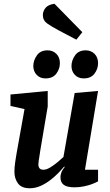

<svg xmlns="http://www.w3.org/2000/svg" viewBox="-20 -995 587 1026"><path d="M111 -412 36 -429V-490L235 -509V-426L195 -189Q194 -180 191.5 -165.5Q189 -151 187 -137Q185 -123 185 -117Q185 -104 191 -96Q197 -88 212 -88Q228 -88 248 -100Q268 -112 287 -128Q306 -144 319 -156L379 -498L504 -509L434 -88H504V-26Q490 -18 471 -11Q452 -4 428 1Q404 6 378 6Q339 6 321 -7Q303 -20 303 -49Q303 -58 307.5 -72Q312 -86 326 -103L323 -105Q313 -93 295 -74Q277 -55 252.5 -35.5Q228 -16 199 -2.5Q170 11 139 11Q95 11 76 -15Q57 -41 57 -78Q57 -98 61 -127.5Q65 -157 68 -172ZM427 -576Q398 -576 380 -595Q362 -614 362 -642Q362 -672 381 -699Q400 -726 438 -726Q466 -726 485 -707.5Q504 -689 504 -657Q504 -627 485 -601.5Q466 -576 427 -576ZM223 -576Q194 -576 176 -595Q158 -614 158 -642Q158 -672 177 -699Q196 -726 234 -726Q262 -726 281 -707.5Q300 -689 300 -657Q300 -627 281 -601.5Q262 -576 223 -576ZM295 -832Q257 -852 233 -869Q209 -886 209 -914Q209 -935 223 -952.5Q237 -970 271 -975L420 -823L388 -783Z"/></svg>

Font: Faustina VF Beta
Style: Italic
Weight: 400
Italic angle: -8°
Designer: Alfonso Garcia
Foundry: Omnibus-Type
Version: Version 1.006